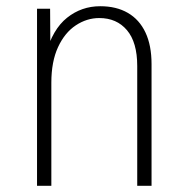

<svg xmlns="http://www.w3.org/2000/svg" viewBox="-20 -597 601 617"><path d="M421 0V-385Q421 -461 388 -500Q355 -539 299 -539Q259 -539 223.5 -515.5Q188 -492 166.5 -445.5Q145 -399 145 -331V0H99V-569H141L142 -423H127Q149 -503 195.5 -540Q242 -577 302 -577Q354 -577 391 -555.5Q428 -534 447.5 -492.5Q467 -451 467 -391V0Z"/></svg>

Font: Yaldevi ExtraLight ExtraLight
Style: Regular
Weight: 250
Version: Version 1.100